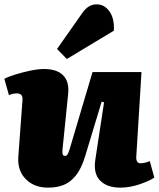

<svg xmlns="http://www.w3.org/2000/svg" viewBox="-27 -848 729 882"><path d="M-7 -486Q12 -496 44.5 -506Q77 -516 112.5 -523.5Q148 -531 175 -531Q235 -531 263.5 -501.5Q292 -472 286 -416L260 -160Q259 -145 261 -138.5Q263 -132 273 -132Q279 -132 283 -138.5Q287 -145 292 -160Q297 -175 304 -200L398 -517H623L599 -128Q598 -114 603 -106Q608 -98 617 -98Q629 -98 641 -101Q653 -104 661 -108L682 -32Q668 -23 649.5 -15Q631 -7 610 0Q589 7 567 10.5Q545 14 526 14Q465 14 433 -18.5Q401 -51 411 -115L451 -378L440 -381L364 -130Q347 -74 322 -42.5Q297 -11 265.5 1.5Q234 14 194 14Q130 14 91.5 -25Q53 -64 57 -126L76 -384Q78 -405 70.5 -412Q63 -419 51 -419Q43 -419 34.5 -417.5Q26 -416 14 -411ZM353 -791Q365 -808 381 -818Q397 -828 417 -828Q453 -828 476 -795.5Q499 -763 496 -707L280 -577L235 -623Z"/></svg>

Font: Literata Black
Style: Italic
Weight: 900
Italic angle: -2°
Designer: Latin by Veronika Burian and Jose Scaglione. Greek by Irene Vlachou. Cyrillic by Vera Evstafieva
Foundry: TypeTogether
Version: Version 3.002